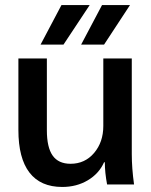

<svg xmlns="http://www.w3.org/2000/svg" viewBox="-20 -732 598 762"><path d="M53 -216V-500H166V-215Q166 -147 189 -114.5Q212 -82 260 -82Q317 -82 353.5 -125Q390 -168 390 -232V-500H503V-120Q503 -65 512 0H405Q396 -48 396 -88H393Q373 -43 328.5 -16.5Q284 10 227 10Q141 10 97 -47Q53 -104 53 -216ZM224 -712H336L232 -555H141ZM385 -712H496L393 -555H302Z"/></svg>

Font: Sarabun SemiBold
Style: Regular
Weight: 600
Designer: Suppakit Chalermlarp | Katatrad Co.,Ltd.
Foundry: Cadson Demak Co.,Ltd.
Version: Version 1.000; ttfautohint (v1.6)